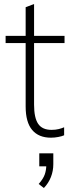

<svg xmlns="http://www.w3.org/2000/svg" viewBox="-20 -679 364 958"><path d="M234 8Q173 8 140.5 -30.5Q108 -69 108 -148V-464H8V-500H108V-643L150 -659V-500H302V-464H150V-157Q150 -91 170.5 -61Q191 -31 237 -31Q257 -31 273 -35Q289 -39 300 -44V-4Q289 1 270.5 4.5Q252 8 234 8ZM199 259 173 239Q196 213 203.5 191Q211 169 211 144L226 151H176V86H246V140Q246 174 234 204.5Q222 235 199 259Z"/></svg>

Font: Mulish ExtraLight
Style: Regular
Weight: 200
Designer: Vernon Adams
Foundry: Vernon Adams
Version: Version 3.603